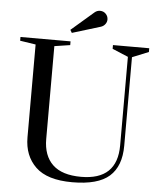

<svg xmlns="http://www.w3.org/2000/svg" viewBox="-64 -1048 938 1123"><g transform="rotate(5 404.5 -486.5)"><path d="M119 -219V-764L27 -778V-800H321V-778L229 -764V-219Q229 -121 284 -68.5Q339 -16 451 -16Q663 -16 663 -219V-739L570 -778V-800H783V-778L687 -739V-219Q687 -99 620 -39.5Q553 20 402 20Q255 20 187 -45.5Q119 -111 119 -219ZM314 -867 446 -981Q460 -993 478 -993Q498 -993 511.5 -979Q525 -965 525 -946Q525 -931 515.5 -918.5Q506 -906 491 -901L324 -850Z"/></g></svg>

Font: Prata
Style: Regular
Weight: 400
Designer: Ivan Petrov
Foundry: Cyreal
Version: Version 2.000